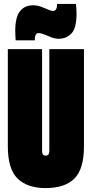

<svg xmlns="http://www.w3.org/2000/svg" viewBox="-20 -951 469 981"><path d="M20 -204V-700H195V-179Q195 -156 213 -156Q224 -156 228 -162Q232 -168 232 -179V-700H409V-204Q409 -87 360 -38.5Q311 10 213 10Q120 10 70 -38.5Q20 -87 20 -204ZM60 -745Q59 -759 58.5 -771.5Q58 -784 58 -795Q58 -863 82 -893.5Q106 -924 149 -924Q169 -924 188.5 -917Q208 -910 224.5 -902.5Q241 -895 252 -895Q260 -895 265.5 -902.5Q271 -910 271 -920V-931H368Q371 -904 371 -881Q371 -808 345.5 -780.5Q320 -753 279 -753Q261 -753 242 -760.5Q223 -768 206 -775Q189 -782 176 -782Q168 -782 163 -774Q158 -766 158 -756V-745Z"/></svg>

Font: Georama ExtraCondensed Black
Style: Regular
Weight: 900
Width: 2
Designer: Jean-Baptiste Levee
Foundry: Production Type
Version: Version 1.000